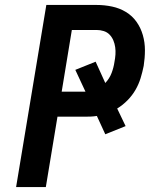

<svg xmlns="http://www.w3.org/2000/svg" viewBox="-20 -755 640 775"><path d="M45 0 167 -735H370Q402 -735 432.5 -728.5Q463 -722 488.5 -706.5Q514 -691 531 -667Q548 -643 556.5 -613.5Q565 -584 565 -552.5Q565 -521 560 -489Q555 -464 547.5 -439.5Q540 -415 527 -392.5Q514 -370 495 -350.5Q476 -331 453 -317L487 -246L405 -213L371 -287Q359 -285 347 -284.5Q335 -284 324 -284H212L165 0ZM324 -385Q324 -385 324.5 -385Q325 -385 325 -385L284 -473L366 -506L405 -420Q422 -438 430.5 -460.5Q439 -483 442 -505Q445 -520 446 -535Q447 -550 445 -564.5Q443 -579 437.5 -592Q432 -605 422.5 -615Q413 -625 399 -629.5Q385 -634 370 -634H270L229 -385Z"/></svg>

Font: Iosevka SS04 Extended
Style: Bold Italic
Weight: 700
Width: 7
Italic angle: -9°
Monospace: yes
Designer: Belleve Invis
Foundry: Belleve Invis
Version: Version 19.0.0; ttfautohint (v1.8.4)